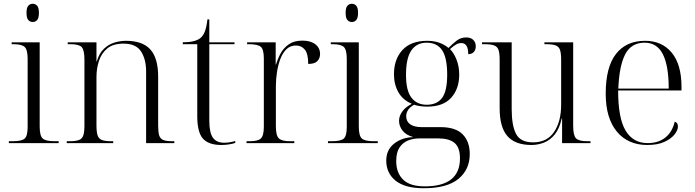

<svg xmlns="http://www.w3.org/2000/svg" viewBox="-20 -761 3696 1021"><path d="M154 -644Q140 -644 130.5 -654.5Q121 -665 121 -693Q121 -720 130.5 -730.5Q140 -741 154 -741Q168 -741 177.5 -730.5Q187 -720 187 -693Q187 -665 177.5 -654.5Q168 -644 154 -644ZM27 0V-10H47Q96 -10 111.5 -24.5Q127 -39 127 -86V-448Q127 -496 111.5 -511Q96 -526 52 -526H42V-536H191V-88Q191 -40 206.5 -25Q222 -10 271 -10H292V0Z M335 0V-10H349Q383 -10 400 -16.5Q417 -23 423 -41Q429 -59 429 -94V-443Q429 -495 414.5 -510.5Q400 -526 355 -526H340V-536H493V-435H495Q507 -477 532 -501Q557 -525 588 -534.5Q619 -544 650 -544Q738 -544 779.5 -498Q821 -452 821 -353V-94Q821 -59 826.5 -41Q832 -23 848.5 -16.5Q865 -10 897 -10H907V0H757V-380Q757 -446 730 -487.5Q703 -529 637 -529Q581 -529 550 -503Q519 -477 506 -436.5Q493 -396 493 -352V-94Q493 -59 499 -41Q505 -23 522 -16.5Q539 -10 572 -10H582V0Z M1157 10Q1089 10 1059 -24Q1029 -58 1029 -143V-526H952V-536Q1016 -536 1045 -558Q1062 -572 1070.5 -596.5Q1079 -621 1083 -658H1093V-536H1227V-526H1093V-119Q1093 -56 1112 -29Q1131 -2 1172 -2Q1200 -2 1231 -11V-1Q1217 4 1196.5 7Q1176 10 1157 10Z M1291 0V-10H1308Q1352 -10 1367.5 -25Q1383 -40 1383 -87V-450Q1383 -497 1367.5 -511.5Q1352 -526 1303 -526H1294V-536H1446V-418H1448Q1456 -447 1472 -476.5Q1488 -506 1516 -525.5Q1544 -545 1588 -545Q1632 -545 1657 -525.5Q1682 -506 1682 -474Q1682 -451 1667.5 -436Q1653 -421 1619 -421Q1619 -475 1601 -497Q1583 -519 1554 -519Q1524 -519 1504 -500Q1484 -481 1471.5 -449Q1459 -417 1453 -378.5Q1447 -340 1447 -302V-90Q1447 -41 1462.5 -25.5Q1478 -10 1522 -10H1545V0Z M1851 -644Q1837 -644 1827.5 -654.5Q1818 -665 1818 -693Q1818 -720 1827.5 -730.5Q1837 -741 1851 -741Q1865 -741 1874.5 -730.5Q1884 -720 1884 -693Q1884 -665 1874.5 -654.5Q1865 -644 1851 -644ZM1724 0V-10H1744Q1793 -10 1808.5 -24.5Q1824 -39 1824 -86V-448Q1824 -496 1808.5 -511Q1793 -526 1749 -526H1739V-536H1888V-88Q1888 -40 1903.5 -25Q1919 -10 1968 -10H1989V0Z M2233 240Q2134 240 2084 200Q2034 160 2034 93Q2034 36 2075.5 3Q2117 -30 2178 -32Q2140 -42 2121 -66Q2102 -90 2102 -119Q2102 -143 2118.5 -167Q2135 -191 2170 -209Q2122 -229 2098.5 -270.5Q2075 -312 2075 -366Q2075 -446 2120 -495Q2165 -544 2252 -544Q2287 -544 2315.5 -534Q2344 -524 2365 -506Q2386 -528 2408.5 -545Q2431 -562 2459 -562Q2483 -562 2496.5 -549Q2510 -536 2510 -515Q2510 -496 2499.5 -484.5Q2489 -473 2470 -473Q2470 -532 2433 -532Q2419 -532 2405.5 -524.5Q2392 -517 2373 -500Q2394 -479 2408 -443Q2422 -407 2422 -364Q2422 -289 2379.5 -241.5Q2337 -194 2252 -194Q2213 -194 2182 -204Q2159 -191 2149.5 -175.5Q2140 -160 2140 -143Q2140 -115 2161.5 -100Q2183 -85 2222 -85H2322Q2403 -85 2440.5 -46.5Q2478 -8 2478 58Q2478 141 2417.5 190.5Q2357 240 2233 240ZM2249 -204Q2304 -204 2331 -240.5Q2358 -277 2358 -364Q2358 -454 2331 -494Q2304 -534 2249 -534Q2196 -534 2167.5 -493Q2139 -452 2139 -363Q2139 -279 2168 -241.5Q2197 -204 2249 -204ZM2239 230Q2426 230 2426 81Q2426 23 2397 -1Q2368 -25 2311 -25H2210Q2177 -25 2149 -13.5Q2121 -2 2104 24Q2087 50 2087 96Q2087 158 2123.5 194Q2160 230 2239 230Z M2806 10Q2720 10 2678.5 -37Q2637 -84 2637 -185V-443Q2637 -478 2631 -495.5Q2625 -513 2607.5 -519.5Q2590 -526 2557 -526H2543V-536H2701V-181Q2701 -93 2724.5 -48.5Q2748 -4 2815 -4Q2889 -4 2926.5 -59.5Q2964 -115 2964 -204V-443Q2964 -478 2958 -495.5Q2952 -513 2935 -519.5Q2918 -526 2885 -526H2875V-536H3028V-92Q3028 -41 3043 -25.5Q3058 -10 3103 -10H3120V0H2969V-131H2967Q2955 -77 2930.5 -46.5Q2906 -16 2873.5 -3Q2841 10 2806 10Z M3422 10Q3319 10 3260 -61.5Q3201 -133 3201 -263Q3201 -404 3255.5 -474Q3310 -544 3410 -544Q3500 -544 3552 -481Q3604 -418 3604 -299V-280H3267Q3267 -132 3307 -66Q3347 0 3424 0Q3481 0 3518 -29.5Q3555 -59 3568 -114Q3585 -109 3585 -88Q3585 -69 3567 -46Q3549 -23 3513 -6.5Q3477 10 3422 10ZM3536 -290Q3536 -411 3505 -472.5Q3474 -534 3408 -534Q3337 -534 3305 -473Q3273 -412 3268 -290Z"/></svg>

Font: Noto Serif Display Light
Style: Regular
Weight: 300
Designer: Monotype Design Team
Foundry: Monotype Imaging Inc.
Version: Version 2.009